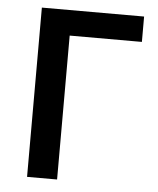

<svg xmlns="http://www.w3.org/2000/svg" viewBox="-49 -697 608 739"><g transform="rotate(5 255.0 -327.0)"><path d="M83 0H199V-556H478V-654H83Z"/></g></svg>

Font: DAIFUKU Sans Semibold
Style: Regular
Weight: 600
Designer: Original font ‘Source Sans 3’ : Paul D. Hunt
Foundry: Daifuku
Version: Version 1.000